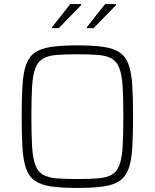

<svg xmlns="http://www.w3.org/2000/svg" viewBox="-20 -920 764 948"><path d="M362 8Q284 8 233 0.5Q182 -7 152.5 -27.5Q123 -48 109 -87Q95 -126 91 -188.5Q87 -251 87 -344Q87 -437 91 -499.5Q95 -562 109 -601Q123 -640 152.5 -660.5Q182 -681 233 -688.5Q284 -696 362 -696Q440 -696 491 -688.5Q542 -681 571.5 -660.5Q601 -640 615 -601Q629 -562 633 -499.5Q637 -437 637 -344Q637 -251 633 -188.5Q629 -126 615 -87Q601 -48 571.5 -27.5Q542 -7 491 0.5Q440 8 362 8ZM362 -36Q424 -36 465.5 -39.5Q507 -43 532 -57.5Q557 -72 569.5 -105Q582 -138 585.5 -195.5Q589 -253 589 -344Q589 -435 585.5 -492.5Q582 -550 569.5 -583Q557 -616 532 -630.5Q507 -645 465.5 -648.5Q424 -652 362 -652Q299 -652 258 -648.5Q217 -645 192 -630.5Q167 -616 154.5 -583Q142 -550 138.5 -492.5Q135 -435 135 -344Q135 -253 138.5 -195.5Q142 -138 154.5 -105Q167 -72 192 -57.5Q217 -43 258 -39.5Q299 -36 362 -36ZM237 -781V-786L327 -900H381V-895L270 -781ZM409 -781V-786L499 -900H553V-895L442 -781Z"/></svg>

Font: Saira Thin ExtraLight
Style: Regular
Weight: 250
Version: Version 1.101